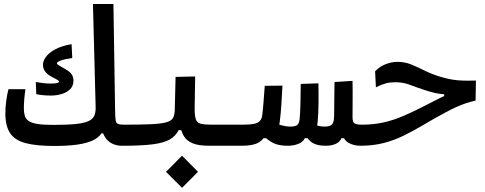

<svg xmlns="http://www.w3.org/2000/svg" viewBox="-20 -713 2384 943"><path d="M246.6 3.9Q158.7 3.9 106 -10Q53.2 -23.9 29.8 -58.8Q6.3 -93.8 6.3 -156.2Q6.3 -184.1 10.5 -216.6Q14.6 -249 21.5 -274.9H105Q101.6 -252.9 99.4 -228.3Q97.2 -203.6 97.2 -181.2Q97.2 -159.7 101.8 -144.3Q106.4 -128.9 120.8 -118.9Q135.3 -108.9 163.8 -104.2Q192.4 -99.6 240.7 -99.6Q310.5 -99.6 352.5 -104Q394.5 -108.4 415.8 -118.7Q437 -128.9 443.8 -146.2Q450.7 -163.6 449.7 -189L436.5 -693.4H537.1L545.4 -164.6Q545.9 -137.2 542.2 -119.4Q538.6 -101.6 531.5 -87.6Q524.4 -73.7 513.7 -58.1H478.5Q464.4 -36.6 434.8 -22.9Q405.3 -9.3 358.9 -2.7Q312.5 3.9 246.6 3.9ZM230.5 -243.7Q209 -243.7 190.2 -245.6Q171.4 -247.6 158.2 -250.5L155.8 -310.1Q175.3 -306.6 192.6 -304.7Q210 -302.7 227.5 -302.7Q252.4 -302.7 261 -305.2Q269.5 -307.6 269.5 -311.5Q269.5 -316.9 262.2 -320.6Q254.9 -324.2 231.9 -336.9Q210.9 -348.6 200.9 -362.8Q190.9 -377 190.9 -395Q190.9 -412.6 204.8 -432.6Q218.8 -452.6 249.8 -470Q280.8 -487.3 331.5 -496.1L335 -428.2Q294.9 -422.4 277.3 -415.3Q259.8 -408.2 259.8 -402.8Q259.8 -397.9 268.1 -392.6Q276.4 -387.2 294.9 -377Q323.2 -361.8 332 -347.9Q340.8 -334 340.8 -316.9Q340.8 -291.5 325 -275.4Q309.1 -259.3 283.7 -251.5Q258.3 -243.7 230.5 -243.7ZM580.1 2.9Q540 2.9 513.4 -19.3Q486.8 -41.5 479 -86.4L545.4 -164.6Q545.9 -137.2 547.9 -123.5Q549.8 -109.9 558.3 -105.2Q566.9 -100.6 585.9 -100.6Q604.5 -100.6 613.5 -91.3Q622.6 -82 622.6 -56.2Q622.6 -22 610.1 -9.5Q597.7 2.9 580.1 2.9Z M580.1 2.9 585.9 -100.6Q672.4 -100.6 722.9 -103Q773.4 -105.5 798.1 -112.8Q822.8 -120.1 830.3 -134.8Q837.9 -149.4 838.4 -174.3L842.3 -335.4L938.5 -337.4L936 -179.2Q936 -143.6 928.5 -124Q920.9 -104.5 910.4 -94Q899.9 -83.5 890.1 -74.2L857.4 -73.7Q842.8 -44.9 814 -28.1Q785.2 -11.2 730 -4.2Q674.8 2.9 580.1 2.9ZM1166 2.9Q1135.3 2.9 1108.6 2.9Q1082 2.9 1057.1 2.9Q1032.2 2.9 1007.3 2.9Q955.6 2.9 926 -9.3Q896.5 -21.5 882.6 -45.2Q868.7 -68.8 863.8 -102.1L936 -179.2Q936 -143.6 941.9 -127Q947.8 -110.4 965.3 -105.5Q982.9 -100.6 1018.6 -100.6Q1057.1 -100.6 1091.6 -100.6Q1126 -100.6 1171.9 -100.6Q1190.4 -100.6 1199.5 -87.6Q1208.5 -74.7 1208.5 -56.2Q1208.5 -22 1196 -9.5Q1183.6 2.9 1166 2.9ZM874 209.5 795.4 130.9 874 51.8 952.6 130.9Z M1394.5 2.9Q1353 2.9 1327.1 -8.3Q1301.3 -19.5 1267.1 -51.3L1315.9 -116.7Q1335.9 -105 1360.6 -98.1Q1385.3 -91.3 1406.2 -91.3Q1430.7 -91.3 1440.2 -99.4Q1449.7 -107.4 1451.7 -129.9Q1454.6 -159.2 1455.6 -204.6Q1456.5 -250 1457 -300.8L1543.9 -303.7Q1544.9 -252.9 1544.4 -204.1Q1543.9 -155.3 1540 -113.3Q1538.1 -92.8 1533.2 -69.8Q1528.3 -46.9 1521.5 -34.2H1477.1Q1468.3 -15.1 1444.6 -6.1Q1420.9 2.9 1394.5 2.9ZM1166 2.9 1171.9 -100.6Q1204.6 -100.6 1224.9 -104.2Q1245.1 -107.9 1255.1 -117.7Q1265.1 -127.4 1267.6 -145Q1271 -168.5 1273.9 -206.3Q1276.9 -244.1 1280.3 -291.5L1367.2 -292.5Q1364.7 -246.1 1362.1 -201.7Q1359.4 -157.2 1354 -114.7Q1350.6 -88.4 1341.6 -67.6Q1332.5 -46.9 1322.8 -34.2H1274.4Q1264.6 -21.5 1250.5 -13.2Q1236.3 -4.9 1215.8 -1Q1195.3 2.9 1166 2.9ZM1579.6 2.9Q1530.3 2.9 1505.9 -18.1Q1481.4 -39.1 1467.3 -70.3L1493.2 -116.7Q1513.2 -104.5 1532.7 -97.9Q1552.2 -91.3 1575.2 -91.3Q1601.6 -91.3 1611.3 -102.5Q1621.1 -113.8 1621.1 -148.4Q1621.1 -183.1 1621.8 -220.7Q1622.6 -258.3 1623 -310.1L1711.4 -315.9Q1712.4 -262.7 1711.9 -217.5Q1711.4 -172.4 1711.4 -137.7Q1711.4 -123 1706.8 -105.2Q1702.1 -87.4 1694.1 -69.1Q1686 -50.8 1675.8 -34.2H1657.2Q1647.9 -14.2 1627.2 -5.6Q1606.4 2.9 1579.6 2.9ZM1752 2.9Q1715.8 2.9 1690.2 -12.5Q1664.6 -27.8 1655.8 -72.8L1711.4 -137.7Q1711.4 -123 1714.8 -115Q1718.3 -106.9 1728.3 -103.8Q1738.3 -100.6 1757.8 -100.6Q1776.4 -100.6 1785.4 -87.6Q1794.4 -74.7 1794.4 -56.2Q1794.4 -22 1782 -9.5Q1769.5 2.9 1752 2.9Z M1748 2.9Q1736.3 2.9 1730 -9.3Q1723.6 -21.5 1723.6 -51.3Q1723.6 -74.7 1732.4 -87.6Q1741.2 -100.6 1757.8 -100.6Q1814.5 -100.6 1863.5 -111.6Q1912.6 -122.6 1962.4 -144Q2012.2 -165.5 2070.8 -195.8Q2110.4 -216.3 2135.7 -229Q2161.1 -241.7 2185.3 -251Q2209.5 -260.3 2244.6 -270.5L2246.1 -237.8L2161.6 -231.9V-250Q2138.7 -251.5 2117.7 -256.1Q2096.7 -260.7 2063.5 -271.5Q2023.9 -284.7 1991.7 -296.9Q1959.5 -309.1 1921.9 -309.1Q1895 -309.1 1875.2 -303.7Q1855.5 -298.3 1826.2 -284.2L1822.3 -362.8Q1845.2 -386.7 1874.5 -397.9Q1903.8 -409.2 1932.1 -409.2Q1968.3 -409.2 1999.3 -396.5Q2030.3 -383.8 2064.9 -366.5Q2099.6 -349.1 2145 -335.4Q2176.3 -326.2 2201.7 -322Q2227.1 -317.9 2254.2 -317.1Q2281.2 -316.4 2317.4 -317.4L2315.9 -219.2Q2291.5 -213.4 2270.5 -206.5Q2249.5 -199.7 2225.3 -189.2Q2201.2 -178.7 2167 -160.2Q2107.9 -128.4 2058.8 -99.1Q2009.8 -69.8 1962.9 -46.9Q1916 -23.9 1864.3 -10.5Q1812.5 2.9 1748 2.9Z"/></svg>

Font: Cascadia Code
Style: Regular
Weight: 400
Designer: Aaron Bell
Foundry: Saja Typeworks
Version: Version 2404.023